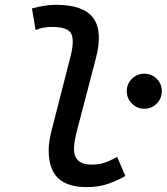

<svg xmlns="http://www.w3.org/2000/svg" viewBox="-20 -762 687 792"><path d="M338.4 9.8Q257.3 9.8 219 -27.6Q180.7 -64.9 180.7 -143.6Q180.7 -161.1 184.1 -182.6Q187.5 -204.1 194.8 -231.9L270.5 -527.3Q287.6 -593.8 274.2 -622.3Q260.7 -650.9 195.3 -650.9Q178.7 -650.9 161.4 -648.2Q144 -645.5 127 -638.2L111.8 -727.1Q136.2 -733.9 161.1 -738Q186 -742.2 210.9 -742.2Q324.2 -742.2 364.5 -688Q404.8 -633.8 375.5 -521.5L299.8 -231.9Q292 -203.1 288.6 -182.6Q285.2 -162.1 285.2 -147.9Q285.2 -83 357.4 -83Q387.2 -83 409.7 -90.3Q432.1 -97.7 463.4 -114.7L497.1 -36.1Q462.9 -16.6 425 -3.4Q387.2 9.8 338.4 9.8ZM575.2 -313.5Q545.4 -313.5 524.2 -334.7Q502.9 -356 502.9 -385.7Q502.9 -416 524.2 -437Q545.4 -458 575.2 -458Q605.5 -458 626.5 -437Q647.5 -416 647.5 -385.7Q647.5 -356 626.5 -334.7Q605.5 -313.5 575.2 -313.5Z"/></svg>

Font: Cascadia Mono NF
Style: Italic
Weight: 400
Italic angle: -10°
Monospace: yes
Designer: Aaron Bell
Foundry: Saja Typeworks
Version: Version 2404.023